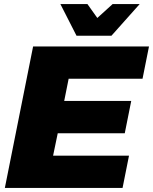

<svg xmlns="http://www.w3.org/2000/svg" viewBox="-20 -931 758 951"><path d="M686 -541H320L298 -431H630L598 -271H266L243 -160H619L587 0H4L144 -701H718ZM538 -911H672L532 -754H359L279 -911H413L462 -842Z"/></svg>

Font: Gontserrat ExtraBold
Style: Italic
Weight: 800
Italic angle: -11.3°
Designer: Julieta Ulanovsky
Foundry: Julieta Ulanovsky
Version: Version 6.001